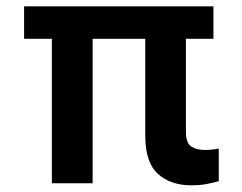

<svg xmlns="http://www.w3.org/2000/svg" viewBox="-20 -565 747 592"><path d="M638.1 -545.5V-445.3H553.3V-158.7Q553.3 -124.3 569.4 -113.5Q585.6 -102.6 611.9 -102.6Q624.3 -102.6 635.7 -104Q647 -105.5 654.5 -106.9V-6.4Q638.5 -1.8 617.5 2.3Q596.6 6.4 570.3 6.4Q506 6.4 467 -28.8Q427.9 -63.9 427.9 -147V-445.3H265.6V0H139.9V-445.3H54.3V-545.5Z"/></svg>

Font: Inter Zeller Semi Bold
Style: Regular
Weight: 600
Designer: Rasmus Andersson; Joe Bland
Foundry: zeller
Version: Version 3.015;git-dec3a8cb1